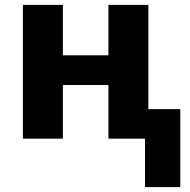

<svg xmlns="http://www.w3.org/2000/svg" viewBox="-20 -569 780 788"><path d="M575 0H425V-220H238V0H74V-549H238V-342H425V-549H589V-121H720V199H575Z"/></svg>

Font: Noto Sans UI ExtraBold
Style: Regular
Weight: 800
Designer: Monotype Design Team
Foundry: Monotype Imaging Inc.
Version: Version 1.001